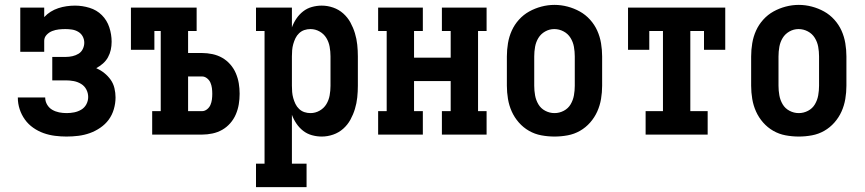

<svg xmlns="http://www.w3.org/2000/svg" viewBox="-20 -551 3540 786"><path d="M252 8Q229 8 205 5Q181 2 158.5 -6Q136 -14 116 -28Q96 -42 82 -61.5Q68 -81 60.5 -104Q53 -127 53 -151Q53 -151 53 -151Q53 -151 53 -152H165Q165 -152 165 -152Q165 -152 165 -152Q165 -152 165 -152Q165 -152 165 -152Q165 -136 173 -122.5Q181 -109 194 -101.5Q207 -94 222 -91Q237 -88 253 -88Q268 -88 283.5 -91Q299 -94 312.5 -102Q326 -110 333.5 -124Q341 -138 341 -154Q341 -170 333.5 -184.5Q326 -199 312 -207.5Q298 -216 282 -219Q266 -222 250 -222H194V-318H250Q263 -318 276.5 -321Q290 -324 301.5 -331Q313 -338 319 -350.5Q325 -363 325 -376Q325 -390 318.5 -402Q312 -414 300 -421Q288 -428 274.5 -430Q261 -432 248 -432Q234 -432 220.5 -430.5Q207 -429 194 -424Q181 -419 171 -408.5Q161 -398 161 -384V-339H63V-520H161V-481Q173 -494 187.5 -503Q202 -512 218.5 -517.5Q235 -523 252.5 -525.5Q270 -528 287 -528Q317 -528 346.5 -519Q376 -510 397 -489Q418 -468 427.5 -439Q437 -410 437 -380Q437 -363 433.5 -347Q430 -331 422 -316.5Q414 -302 401.5 -291Q389 -280 374 -272Q392 -264 407 -252Q422 -240 433 -224.5Q444 -209 448.5 -190Q453 -171 453 -152Q453 -128 446 -104Q439 -80 425 -61Q411 -42 390.5 -28Q370 -14 347.5 -6Q325 2 301 5Q277 8 252 8Z M603 0V-96H638V-424H612V-347H516V-520H785V-424H750V-334H807Q828 -334 849.5 -329.5Q871 -325 889.5 -314.5Q908 -304 922.5 -287.5Q937 -271 945.5 -251Q954 -231 957.5 -210Q961 -189 961 -167Q961 -145 957.5 -124Q954 -103 945.5 -83Q937 -63 922.5 -46.5Q908 -30 889.5 -19.5Q871 -9 849.5 -4.5Q828 0 807 0ZM807 -96Q818 -96 827.5 -103.5Q837 -111 841.5 -121.5Q846 -132 847.5 -143.5Q849 -155 849 -167Q849 -179 847.5 -190.5Q846 -202 841.5 -212.5Q837 -223 827.5 -230.5Q818 -238 807 -238H750V-96Z M1028 215V119H1063V-424H1028V-520H1175V-439Q1182 -458 1193.5 -475Q1205 -492 1221 -504.5Q1237 -517 1257 -522.5Q1277 -528 1297 -528Q1321 -528 1344 -520Q1367 -512 1385 -496Q1403 -480 1414.5 -459Q1426 -438 1433 -415Q1440 -392 1442.5 -368Q1445 -344 1445 -320V-200Q1445 -176 1442.5 -152Q1440 -128 1433 -105Q1426 -82 1414.5 -61Q1403 -40 1385 -24Q1367 -8 1344 0Q1321 8 1297 8Q1277 8 1257 2.5Q1237 -3 1221 -15.5Q1205 -28 1193.5 -45Q1182 -62 1175 -81V119H1235V215ZM1251 -88Q1271 -88 1288.5 -98Q1306 -108 1316 -124.5Q1326 -141 1329.5 -160.5Q1333 -180 1333 -200V-320Q1333 -340 1329.5 -359.5Q1326 -379 1316 -395.5Q1306 -412 1288.5 -422Q1271 -432 1251 -432Q1238 -432 1226 -428Q1214 -424 1204.5 -415Q1195 -406 1189.5 -394.5Q1184 -383 1180.5 -370.5Q1177 -358 1176 -345.5Q1175 -333 1175 -320V-200Q1175 -187 1176 -174.5Q1177 -162 1180.5 -149.5Q1184 -137 1189.5 -125.5Q1195 -114 1204.5 -105Q1214 -96 1226 -92Q1238 -88 1251 -88Z M1528 0V-96H1563V-424H1528V-520H1711V-424H1675V-315H1825V-424H1789V-520H1972V-424H1937V-96H1972V0H1789V-96H1825V-219H1675V-96H1711V0Z M2250 8Q2223 8 2196 3Q2169 -2 2145.5 -15.5Q2122 -29 2104 -49.5Q2086 -70 2075 -94.5Q2064 -119 2059.5 -146Q2055 -173 2055 -200V-320Q2055 -347 2059.5 -374Q2064 -401 2075 -425.5Q2086 -450 2104.5 -470.5Q2123 -491 2146.5 -504Q2170 -517 2196.5 -524Q2223 -531 2250 -531Q2277 -531 2303.5 -524Q2330 -517 2353.5 -504Q2377 -491 2395.5 -470.5Q2414 -450 2425 -425.5Q2436 -401 2440.5 -374Q2445 -347 2445 -320V-200Q2445 -173 2440.5 -146Q2436 -119 2425 -94.5Q2414 -70 2396 -49.5Q2378 -29 2354.5 -15.5Q2331 -2 2304 3Q2277 8 2250 8ZM2250 -88Q2270 -88 2288 -97.5Q2306 -107 2316 -124Q2326 -141 2329.5 -160.5Q2333 -180 2333 -200V-320Q2333 -340 2329.5 -359.5Q2326 -379 2315.5 -396Q2305 -413 2287 -422.5Q2269 -432 2249 -432Q2229 -432 2211.5 -422Q2194 -412 2184 -395.5Q2174 -379 2170.5 -359.5Q2167 -340 2167 -320V-200Q2167 -180 2170.5 -160.5Q2174 -141 2184 -124Q2194 -107 2212 -97.5Q2230 -88 2250 -88Z M2623 0V-96H2694V-424H2638V-347H2551V-520H2949V-347H2862V-424H2806V-96H2877V0Z M3250 8Q3223 8 3196 3Q3169 -2 3145.5 -15.5Q3122 -29 3104 -49.5Q3086 -70 3075 -94.5Q3064 -119 3059.5 -146Q3055 -173 3055 -200V-320Q3055 -347 3059.5 -374Q3064 -401 3075 -425.5Q3086 -450 3104.5 -470.5Q3123 -491 3146.5 -504Q3170 -517 3196.5 -524Q3223 -531 3250 -531Q3277 -531 3303.5 -524Q3330 -517 3353.5 -504Q3377 -491 3395.5 -470.5Q3414 -450 3425 -425.5Q3436 -401 3440.5 -374Q3445 -347 3445 -320V-200Q3445 -173 3440.5 -146Q3436 -119 3425 -94.5Q3414 -70 3396 -49.5Q3378 -29 3354.5 -15.5Q3331 -2 3304 3Q3277 8 3250 8ZM3250 -88Q3270 -88 3288 -97.5Q3306 -107 3316 -124Q3326 -141 3329.5 -160.5Q3333 -180 3333 -200V-320Q3333 -340 3329.5 -359.5Q3326 -379 3315.5 -396Q3305 -413 3287 -422.5Q3269 -432 3249 -432Q3229 -432 3211.5 -422Q3194 -412 3184 -395.5Q3174 -379 3170.5 -359.5Q3167 -340 3167 -320V-200Q3167 -180 3170.5 -160.5Q3174 -141 3184 -124Q3194 -107 3212 -97.5Q3230 -88 3250 -88Z"/></svg>

Font: Iosevka Gothic
Style: Bold
Weight: 700
Monospace: yes
Designer: Belleve Invis
Foundry: Belleve Invis
Version: Version 15.5.1; ttfautohint (v1.8.4)